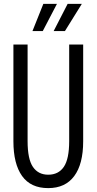

<svg xmlns="http://www.w3.org/2000/svg" viewBox="-20 -958 497 988"><path d="M49 -231V-729H122V-232Q122 -139 149.5 -99Q177 -59 228 -59Q281 -59 308.5 -99.5Q336 -140 336 -232V-729H408V-231Q408 -114 362 -52Q316 10 228 10Q138 10 93.5 -52.5Q49 -115 49 -231ZM203 -938H273L200 -798H147ZM328 -938H401L314 -798H256Z"/></svg>

Font: Mona Sans Condensed
Style: Regular
Weight: 400
Width: 3
Designer: Deni Anggara
Foundry: GitHub
Version: Version 2.000